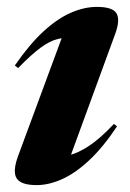

<svg xmlns="http://www.w3.org/2000/svg" viewBox="-20 -524 378 557"><path d="M32.5 -71.5 172.5 -450 197 -413.5Q170.5 -416.5 147.2 -410.8Q124 -405 97.2 -385.2Q70.5 -365.5 32.5 -326.5L23 -334Q65.5 -395.5 106 -432.8Q146.5 -470 185.5 -487Q224.5 -504 261 -504Q307 -504 318 -485.2Q329 -466.5 314.5 -426.5L174 -42.5L133 -69.5Q154.5 -68 179.5 -73.5Q204.5 -79 236.8 -99.8Q269 -120.5 310.5 -164.5L319.5 -157.5Q279 -96.5 238.5 -58.8Q198 -21 159.5 -4Q121 13 86.5 13Q40.5 13 28.2 -6.8Q16 -26.5 32.5 -71.5Z"/></svg>

Font: Newsreader 60pt
Style: Bold Italic
Weight: 700
Italic angle: -17°
Designer: Hugues Gentile
Foundry: Production Type
Version: Version 1.003